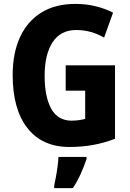

<svg xmlns="http://www.w3.org/2000/svg" viewBox="-20 -744 667 985"><path d="M317 -409H570V-32Q516 -11 458 -0.5Q400 10 336 10Q197 10 121 -86.5Q45 -183 45 -359Q45 -471 82.5 -553Q120 -635 192 -679.5Q264 -724 367 -724Q423 -724 472.5 -711.5Q522 -699 560 -679L514 -551Q482 -570 446 -580Q410 -590 371 -590Q291 -590 250 -527.5Q209 -465 209 -355Q209 -247 243 -186Q277 -125 347 -125Q366 -125 384 -127.5Q402 -130 417 -134V-279H317ZM424 72Q411 110 394 148Q377 186 354 221H258V208Q262 190 267 163Q272 136 275.5 108.5Q279 81 280 61H424Z"/></svg>

Font: Noto Sans Condensed ExtraBold
Style: Regular
Weight: 800
Width: 3
Designer: Monotype Design Team
Foundry: Monotype Imaging Inc.
Version: Version 2.013; ttfautohint (v1.8.4.7-5d5b)